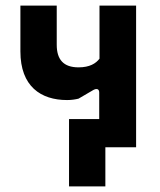

<svg xmlns="http://www.w3.org/2000/svg" viewBox="-20 -527 574 687"><path d="M335 -196V-101H227V140H357V0H467V-507H336V-317C323 -300 301 -286 261 -286C207 -286 183 -314 183 -367V-507H53V-343C53 -218 126 -169 220 -169C235 -169 249 -171 261 -174L314 -205C327 -212 335 -208 335 -196Z"/></svg>

Font: Finlandica SemiBold
Style: Regular
Weight: 600
Designer: Niklas Ekholm, Juho Hiilivirta, Jaakko Suomalainen
Foundry: Helsinki Type Studio
Version: Version 2.000;Glyphs 3.2 (3202)